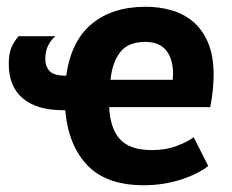

<svg xmlns="http://www.w3.org/2000/svg" viewBox="-20 -534 687 568"><path d="M596 -43Q566 -19 514.5 -2.5Q463 14 405 14Q295 14 238.5 -45Q182 -104 173 -208H166Q89 -208 47.5 -243Q6 -278 6 -344V-351Q7 -378 14 -394Q21 -410 35 -427H144Q130 -415 122 -398.5Q114 -382 114 -358Q114 -338 126.5 -324Q139 -310 176 -310Q190 -412 251 -463Q312 -514 412 -514Q450 -514 486 -504Q522 -494 550 -471Q578 -448 595 -409Q612 -370 612 -312Q612 -291 609.5 -267Q607 -243 602 -217H303Q306 -154 335 -122Q364 -90 430 -90Q471 -90 503.5 -102.5Q536 -115 553 -128ZM410 -410Q359 -410 335.5 -379.5Q312 -349 307 -298H491Q491 -302 491.5 -306Q492 -310 492 -314Q492 -360 471.5 -385Q451 -410 410 -410Z"/></svg>

Font: PTSans
Style: Bold
Weight: 700
Designer: A.Korolkova, O.Umpeleva, V.Yefimov
Foundry: ParaType Ltd
Version: Version 2.003W OFL